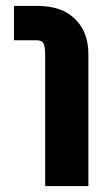

<svg xmlns="http://www.w3.org/2000/svg" viewBox="-20 -624 364 645"><path d="M276.9 -440.9V1H131.8V-438Q131.8 -468.8 125.7 -478.8Q119.6 -488.8 102.1 -488.8H26.9V-604H107.9Q187 -604 231.9 -560.5Q276.9 -517.1 276.9 -440.9Z"/></svg>

Font: LT Superior
Style: Bold
Weight: 400
Designer: Daniel Lyons
Foundry: LyonsType
Version: Version 1.000